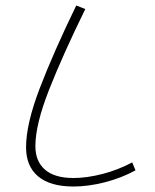

<svg xmlns="http://www.w3.org/2000/svg" viewBox="-20 -693 566 700"><path d="M75 -156Q75 -241 125 -371.5Q175 -502 258 -673L291 -660Q209 -493 159 -366Q109 -239 109 -160Q109 -105 144 -74.5Q179 -44 248 -44Q297 -44 354.5 -59Q412 -74 462 -101L474 -72Q423 -44 362.5 -28.5Q302 -13 248 -13Q163 -13 119 -50Q75 -87 75 -156Z"/></svg>

Font: FiraGO UltraLight
Style: Regular
Weight: 200
Designer: bBox Type
Foundry: bBox Type GmbH
Version: Version 1.001